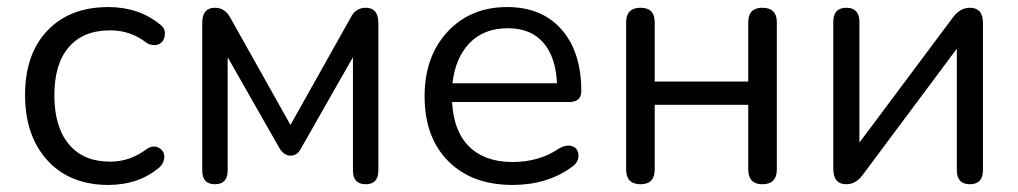

<svg xmlns="http://www.w3.org/2000/svg" viewBox="-20 -515 2885 544"><path d="M287 9Q178 9 114.5 -60.5Q51 -130 51 -246Q51 -362 114.5 -428.5Q178 -495 287 -495Q373 -495 433 -446Q449 -435 447 -416Q445 -397 430.5 -390Q416 -383 396 -393Q351 -429 292 -429Q216 -429 175 -381.5Q134 -334 134 -245Q134 -156 175 -106.5Q216 -57 292 -57Q349 -57 396 -93Q415 -105 430.5 -96Q446 -87 445.5 -70Q445 -53 431 -40Q372 9 287 9Z M553 -32V-450Q553 -493 589 -493Q618 -493 633 -464L803 -161L973 -464Q987 -493 1016 -493Q1052 -493 1052 -450V-32Q1052 7 1016 7Q980 7 980 -32V-353L832 -93Q822 -74 803 -74Q786 -74 773 -93L625 -353V-32Q625 7 589 7Q553 7 553 -32Z M1432 9Q1317 9 1250 -58.5Q1183 -126 1183 -242Q1183 -355 1248 -425Q1313 -495 1417 -495Q1515 -495 1571 -431.5Q1627 -368 1627 -257Q1627 -226 1593 -226H1261Q1265 -143 1309.5 -99.5Q1354 -56 1432 -56Q1509 -56 1565 -95Q1588 -107 1603.5 -100Q1619 -93 1619 -73.5Q1619 -54 1599 -41Q1530 9 1432 9ZM1419 -435Q1351 -435 1310.5 -393Q1270 -351 1262 -279H1558Q1555 -353 1519.5 -394Q1484 -435 1419 -435Z M1795 7Q1754 7 1754 -35V-452Q1754 -493 1795 -493Q1835 -493 1835 -452V-284H2100V-452Q2100 -493 2140 -493Q2181 -493 2181 -452V-35Q2181 7 2140 7Q2100 7 2100 -35V-218H1835V-35Q1835 7 1795 7Z M2378 7Q2341 7 2341 -37V-453Q2341 -493 2378 -493Q2415 -493 2415 -453V-111L2681 -467Q2701 -493 2728 -493Q2765 -493 2765 -450V-33Q2765 7 2728 7Q2691 7 2691 -33V-377L2424 -19Q2405 7 2378 7Z"/></svg>

Font: Nunito
Style: Regular
Weight: 400
Designer: Vernon Adams
Foundry: Vernon Adams
Version: Version 3.602